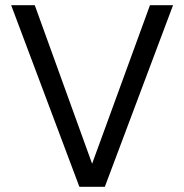

<svg xmlns="http://www.w3.org/2000/svg" viewBox="-20 -720 709 740"><path d="M286 0 23 -700H114L335 -89L558 -700H647L384 0Z"/></svg>

Font: DM Sans 12pt
Style: Regular
Weight: 400
Version: Version 4.004;gftools[0.9.30]